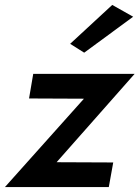

<svg xmlns="http://www.w3.org/2000/svg" viewBox="-36 -760 567 780"><path d="M505 -692 420 -740 249 -582 306 -546ZM305 -359 -16 0H406L424 -100L194 -101L511 -460H99L82 -360Z"/></svg>

Font: Jost* 500 Medium Italic
Style: Italic
Weight: 500
Italic angle: -10°
Version: Version 3.200; ttfautohint (v0.97) -l 8 -r 50 -G 200 -x 14 -